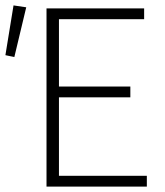

<svg xmlns="http://www.w3.org/2000/svg" viewBox="-43 -690 610 710"><path d="M129 0V-659H490V-619H175V-370H439V-330H175V-40H500V0ZM-23 -486 7 -670 54 -663 10 -479Z"/></svg>

Font: CV Source Sans Light
Style: Regular
Weight: 300
Designer: Paul D. Hunt
Foundry: Adobe Systems Incorporated
Version: Version 3.001